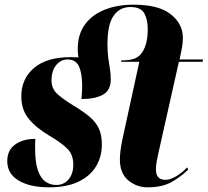

<svg xmlns="http://www.w3.org/2000/svg" viewBox="-20 -790 887 820"><path d="M189 10Q108 10 59.5 -19Q11 -48 11 -102Q11 -149 45 -173Q79 -197 131 -197Q130 -186 130 -175.5Q130 -165 130 -155Q130 -96 142 -62Q154 -28 174.5 -14Q195 0 220 0Q253 0 273 -24Q293 -48 293 -87Q293 -128 269.5 -153Q246 -178 190 -211Q133 -245 102 -283.5Q71 -322 71 -379Q71 -453 125 -499.5Q179 -546 283 -546Q300 -546 315 -545Q312 -563 312 -580Q312 -643 342.5 -685Q373 -727 427 -748.5Q481 -770 550 -770Q658 -770 709.5 -729Q761 -688 761 -629Q761 -622 760 -607.5Q759 -593 754 -570L747 -536H847L845 -526H744L656 -134Q652 -115 649 -99Q646 -83 646 -66Q646 -45 655.5 -33.5Q665 -22 687 -22Q707 -22 733 -37.5Q759 -53 779 -75L784 -66Q754 -36 713.5 -13Q673 10 611 10Q563 10 527.5 -20Q492 -50 492 -109Q492 -127 495 -149.5Q498 -172 502 -191L575 -526H497L498 -532Q527 -532 546 -537Q565 -542 579 -556Q611 -591 611 -666Q611 -707 596 -733.5Q581 -760 537 -760Q491 -760 465 -722.5Q439 -685 439 -602Q439 -566 442.5 -541Q446 -516 449.5 -495.5Q453 -475 453 -450Q453 -404 419.5 -385.5Q386 -367 328 -367Q331 -400 331 -426Q330 -482 316 -509Q302 -536 268 -536Q240 -536 220 -512Q200 -488 200 -447Q200 -414 221 -392.5Q242 -371 294 -339Q336 -314 363 -291Q390 -268 402.5 -240.5Q415 -213 415 -173Q415 -121 390.5 -80Q366 -39 316 -14.5Q266 10 189 10Z"/></svg>

Font: Noto Serif Display ExtraCondensed Black
Style: Italic
Weight: 900
Width: 2
Italic angle: -12°
Designer: Monotype Design Team
Foundry: Monotype Imaging Inc.
Version: Version 2.009